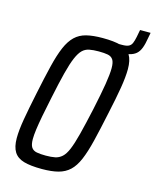

<svg xmlns="http://www.w3.org/2000/svg" viewBox="-118 -862 769 950"><g transform="rotate(15 267.0 -387.0)"><path d="M360 -648 369 -688H413Q435 -688 446.5 -693.5Q458 -699 463.5 -712Q469 -725 473 -745L480 -782H534L529 -755Q524 -723 516 -702Q508 -681 494.5 -669.5Q481 -658 460 -653Q439 -648 407 -648ZM188 8Q130 8 95.5 -2Q61 -12 45 -37.5Q29 -63 29 -108Q29 -148 39 -206Q49 -264 66 -345Q84 -432 99 -493.5Q114 -555 131 -594.5Q148 -634 171.5 -656.5Q195 -679 229 -687.5Q263 -696 312 -696Q371 -696 406 -686Q441 -676 456.5 -650.5Q472 -625 472 -579Q472 -540 462.5 -482.5Q453 -425 435 -343Q417 -257 402 -195.5Q387 -134 370 -94Q353 -54 329.5 -32Q306 -10 272 -1Q238 8 188 8ZM190 -61Q218 -61 237.5 -65Q257 -69 272.5 -83Q288 -97 300.5 -127Q313 -157 326.5 -209.5Q340 -262 358 -344Q376 -428 384.5 -480.5Q393 -533 393 -563Q393 -593 384 -606.5Q375 -620 357 -623.5Q339 -627 310 -627Q282 -627 262 -623Q242 -619 227.5 -605Q213 -591 200 -561Q187 -531 173.5 -478.5Q160 -426 143 -344Q131 -288 123 -245.5Q115 -203 111 -173.5Q107 -144 107 -124Q107 -95 116 -81.5Q125 -68 143.5 -64.5Q162 -61 190 -61Z"/></g></svg>

Font: Saira Condensed
Style: Italic
Weight: 400
Width: 3
Italic angle: -12°
Designer: Hector Gatti with collaboration of the Omnibus-Type team
Foundry: Omnibus-Type
Version: Version 1.100